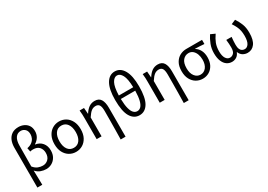

<svg xmlns="http://www.w3.org/2000/svg" viewBox="15 -1868 4369 3128"><g transform="rotate(-30 2199.5 -304.5)"><path d="M88.9 200.2V-548.8Q88.9 -624 113 -682.9Q137.2 -741.7 186.5 -775.4Q235.8 -809.1 312 -809.1Q364.3 -809.1 410.9 -788.1Q457.5 -767.1 486.8 -724.6Q516.1 -682.1 516.1 -617.2Q516.1 -556.2 487.5 -509.3Q459 -462.4 408.2 -431.2V-425.8Q488.3 -414.6 535.2 -357.9Q582 -301.3 582 -215.8Q582 -143.1 551.8 -91.8Q521.5 -40.5 472.7 -13.7Q423.8 13.2 369.1 13.2Q317.9 13.2 267.3 -5.1Q216.8 -23.4 174.8 -69.8Q177.2 -1 178.5 64.9Q179.7 130.9 181.2 200.2ZM348.1 -64Q407.2 -64 449.2 -105Q491.2 -146 491.2 -221.2Q491.2 -286.1 453.1 -330.1Q415 -374 337.9 -374Q323.7 -374 309.6 -372.3Q295.4 -370.6 282.2 -366.2L268.1 -437Q325.7 -448.7 360.6 -475.8Q395.5 -502.9 411.1 -538.6Q426.8 -574.2 426.8 -609.9Q426.8 -672.9 392.8 -704.3Q358.9 -735.8 314 -735.8Q250.5 -735.8 214.6 -684.8Q178.7 -633.8 178.2 -537.1Q174.8 -341.8 174.8 -147Q214.8 -97.7 260 -80.8Q305.2 -64 348.1 -64Z M929.7 13.2Q861.8 13.2 805.7 -20.3Q749.5 -53.7 716.1 -117.2Q682.6 -180.7 682.6 -271Q682.6 -361.8 716.1 -425.8Q749.5 -489.7 805.7 -523.4Q861.8 -557.1 929.7 -557.1Q998 -557.1 1054 -523.4Q1109.9 -489.7 1143.3 -425.8Q1176.8 -361.8 1176.8 -271Q1176.8 -180.7 1143.3 -117.2Q1109.9 -53.7 1054 -20.3Q998 13.2 929.7 13.2ZM929.7 -63Q1002.4 -63 1042.7 -119.4Q1083 -175.8 1083 -271Q1083 -365.7 1042.7 -422.9Q1002.4 -480 929.7 -480Q856.9 -480 816.9 -422.9Q776.9 -365.7 776.9 -271Q776.9 -175.8 816.9 -119.4Q856.9 -63 929.7 -63Z M1656.2 200.2Q1658.2 111.3 1659.4 18.3Q1660.6 -74.7 1661.4 -164.3Q1662.1 -253.9 1662.1 -332Q1662.1 -408.7 1641.6 -442.9Q1621.1 -477.1 1573.2 -477.1Q1527.8 -477.1 1492.4 -450.4Q1457 -423.8 1412.1 -355V0H1319.8V-394Q1319.8 -426.8 1318.6 -463.6Q1317.4 -500.5 1312 -543H1395L1403.8 -429.2H1406.2Q1447.3 -493.7 1493.7 -525.4Q1540 -557.1 1600.1 -557.1Q1678.7 -557.1 1713.4 -502.2Q1748 -447.3 1748 -344.2V200.2Z M2124 13.2Q2019 13.2 1959 -86.7Q1898.9 -186.5 1898.9 -400.9Q1898.9 -600.6 1959 -704.8Q2019 -809.1 2124 -809.1Q2228.5 -809.1 2288.8 -704.8Q2349.1 -600.6 2349.1 -400.9Q2349.1 -186.5 2288.8 -86.7Q2228.5 13.2 2124 13.2ZM2124 -63Q2161.6 -63 2191.2 -91.8Q2220.7 -120.6 2238.5 -187.7Q2256.3 -254.9 2258.8 -370.1H1987.8Q1990.7 -254.9 2008.8 -187.7Q2026.9 -120.6 2056.6 -91.8Q2086.4 -63 2124 -63ZM1987.8 -435.1H2258.8Q2254.4 -594.2 2217 -664.1Q2179.7 -733.9 2124 -733.9Q2068.4 -733.9 2030.5 -664.1Q1992.7 -594.2 1987.8 -435.1Z M2843.3 200.2Q2845.2 111.3 2846.4 18.3Q2847.7 -74.7 2848.4 -164.3Q2849.1 -253.9 2849.1 -332Q2849.1 -408.7 2828.6 -442.9Q2808.1 -477.1 2760.3 -477.1Q2714.8 -477.1 2679.4 -450.4Q2644 -423.8 2599.1 -355V0H2506.8V-394Q2506.8 -426.8 2505.6 -463.6Q2504.4 -500.5 2499 -543H2582L2590.8 -429.2H2593.3Q2634.3 -493.7 2680.7 -525.4Q2727.1 -557.1 2787.1 -557.1Q2865.7 -557.1 2900.4 -502.2Q2935.1 -447.3 2935.1 -344.2V200.2Z M3314 13.2Q3248 13.2 3192.9 -19Q3137.7 -51.3 3104.2 -113.3Q3070.8 -175.3 3070.8 -265.1Q3070.8 -360.4 3106 -421.9Q3141.1 -483.4 3197.5 -513.2Q3253.9 -543 3317.9 -543H3615.2V-464.8Q3569.3 -468.8 3529.3 -470.9Q3489.3 -473.1 3443.8 -474.1V-470.2Q3493.7 -441.4 3522.5 -386Q3551.3 -330.6 3551.3 -253.9Q3551.3 -169.4 3519.5 -109.9Q3487.8 -50.3 3434.1 -18.6Q3380.4 13.2 3314 13.2ZM3314 -63Q3379.4 -63 3420.7 -116.2Q3461.9 -169.4 3461.9 -261.2Q3461.9 -315.9 3444.8 -362.8Q3427.7 -409.7 3395 -438.2Q3362.3 -466.8 3315.9 -466.8Q3251.5 -466.8 3208.3 -417.2Q3165 -367.7 3165 -265.1Q3165 -171.4 3207.3 -117.2Q3249.5 -63 3314 -63Z M3862.8 13.2Q3808.6 13.2 3765.9 -16.8Q3723.1 -46.9 3698.5 -106.7Q3673.8 -166.5 3673.8 -255.9Q3673.8 -342.3 3702.9 -417.7Q3731.9 -493.2 3773.9 -557.1L3857.9 -519Q3811 -452.1 3786.4 -388.4Q3761.7 -324.7 3761.7 -240.2Q3761.7 -154.3 3791.3 -108.6Q3820.8 -63 3866.7 -63Q3906.2 -63 3936 -93Q3965.8 -123 3965.8 -198.2Q3965.8 -232.4 3963.6 -266.4Q3961.4 -300.3 3956.5 -344.2H4056.6Q4052.2 -300.3 4050 -266.4Q4047.9 -232.4 4047.9 -198.2Q4047.9 -146 4061.3 -116.7Q4074.7 -87.4 4096.7 -75.2Q4118.7 -63 4144.5 -63Q4190.4 -63 4220 -109.9Q4249.5 -156.7 4249.5 -253.9Q4249.5 -309.6 4240.2 -352.8Q4231 -396 4211.7 -436Q4192.4 -476.1 4161.6 -522L4244.6 -557.1Q4288.1 -491.7 4314.9 -423.1Q4341.8 -354.5 4341.8 -258.8Q4341.8 -122.6 4291.3 -54.7Q4240.7 13.2 4156.7 13.2Q4110.4 13.2 4070.1 -10Q4029.8 -33.2 4008.8 -85H4004.9Q3984.4 -33.2 3946.5 -10Q3908.7 13.2 3862.8 13.2Z"/></g></svg>

Font: Source Han Sans CN
Style: Regular
Weight: 400
Designer: Ryoko NISHIZUKA  (kana, bopomofo & ideographs); Paul D. Hunt (Latin, Greek & Cyrillic); Sandoll Communications , Soo-you
Foundry: Adobe
Version: Version 2.004;hotconv 1.0.118;makeotfexe 2.5.65603